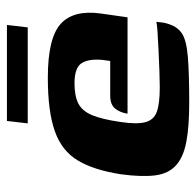

<svg xmlns="http://www.w3.org/2000/svg" viewBox="-26 -534 566 554"><g transform="rotate(-90 257.0 -257.0)"><path d="M238 6Q168 6 124 -2.5Q80 -11 56.5 -32.5Q33 -54 28 -92Q23 -130 31 -190Q43 -269 71 -315.5Q99 -362 156 -382Q213 -402 310 -402Q424 -402 465 -365Q506 -328 495 -249L484 -172H206Q209 -193 220.5 -207.5Q232 -222 258 -222H358L361 -243Q365 -283 352 -304Q339 -325 294 -325Q257 -325 235.5 -314Q214 -303 202 -275Q190 -247 182 -192Q175 -145 181.5 -120.5Q188 -96 211.5 -87.5Q235 -79 282 -79Q299 -79 328 -80Q357 -81 388 -82.5Q419 -84 442 -85.5Q465 -87 471 -89L469 -71Q467 -57 460 -41.5Q453 -26 439 -16Q419 -2 370.5 2Q322 6 238 6ZM178 -460 185 -520H462L455 -460Z"/></g></svg>

Font: Genos Thin
Style: Bold Italic
Weight: 700
Italic angle: -8°
Version: Version 1.010